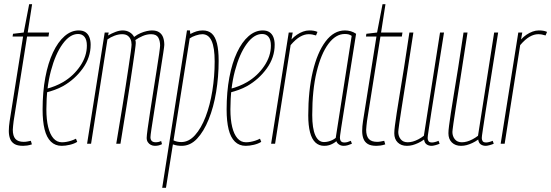

<svg xmlns="http://www.w3.org/2000/svg" viewBox="-20 -685 2627 915"><path d="M127 -14 132 3Q120 7 109.5 8.5Q99 10 90 10Q63 10 48.5 1Q34 -8 28 -24Q22 -40 22 -61Q22 -72 23 -83.5Q24 -95 26 -108L90 -511H40L42 -524L93 -530L119 -665H133L112 -530H214L211 -511H109L45 -108Q44 -96 42.5 -86Q41 -76 41 -67Q41 -37 53.5 -23Q66 -9 93 -9Q101 -9 109.5 -10.5Q118 -12 127 -14Z M202 -262Q222 -267 242 -275Q262 -283 281 -294Q330 -323 362 -370Q394 -417 394 -468Q394 -495 383 -509Q372 -523 352 -523Q313 -523 278.5 -475.5Q244 -428 222.5 -347Q201 -266 201 -164Q201 -115 209.5 -80Q218 -45 234.5 -26Q251 -7 275 -7Q286 -7 297 -9Q308 -11 319 -14.5Q330 -18 342 -24L348 -9Q334 0 313 5Q292 10 274 10Q243 10 222.5 -10Q202 -30 192.5 -68.5Q183 -107 183 -163Q183 -247 196 -316Q209 -385 232.5 -435Q256 -485 287.5 -512.5Q319 -540 355 -540Q375 -540 387.5 -531.5Q400 -523 406 -507.5Q412 -492 412 -472Q412 -411 374.5 -359Q337 -307 281 -275Q261 -264 240 -256.5Q219 -249 199 -244Z M718 10Q708 10 699 5.5Q690 1 684.5 -7.5Q679 -16 679 -28Q679 -37 683.5 -71Q688 -105 695.5 -152.5Q703 -200 711 -252Q719 -304 726.5 -350.5Q734 -397 738.5 -429Q743 -461 743 -468Q743 -491 734 -506.5Q725 -522 700 -522Q680 -522 660 -513.5Q640 -505 625 -494Q626 -491 626.5 -487.5Q627 -484 627 -480Q627 -473 623 -444Q619 -415 612.5 -371.5Q606 -328 598.5 -278Q591 -228 583 -179Q575 -130 568.5 -89.5Q562 -49 558 -24.5Q554 0 554 0H534Q534 0 538 -24Q542 -48 548.5 -87.5Q555 -127 563 -175Q571 -223 578.5 -272Q586 -321 592.5 -364Q599 -407 603 -436Q607 -465 607 -472Q607 -487 602 -498Q597 -509 587.5 -515.5Q578 -522 562 -522Q545 -522 526 -515Q507 -508 492 -497L414 0H395L479 -530H498L495 -516Q512 -526 530.5 -533Q549 -540 565 -540Q583 -540 597.5 -531.5Q612 -523 619 -509Q635 -521 650.5 -527.5Q666 -534 680 -537Q694 -540 704 -540Q726 -540 739 -531Q752 -522 757.5 -506.5Q763 -491 763 -471Q763 -465 758 -432.5Q753 -400 745.5 -352.5Q738 -305 730 -252.5Q722 -200 714.5 -152.5Q707 -105 702 -72Q697 -39 697 -31Q697 -20 703 -13.5Q709 -7 723 -7Q728 -7 733.5 -8Q739 -9 748 -13L752 2Q742 7 734 8.5Q726 10 718 10Z M753 210 871 -540H885L887 -523Q902 -531 916 -535.5Q930 -540 946 -540Q973 -540 989.5 -525Q1006 -510 1014 -478Q1022 -446 1022 -395Q1022 -319 1010 -246.5Q998 -174 974.5 -116Q951 -58 919 -24Q887 10 846 10Q835 10 825 8.5Q815 7 804 3L771 210ZM844 -8Q880 -8 909.5 -41Q939 -74 960 -129Q981 -184 992 -252.5Q1003 -321 1003 -392Q1003 -458 988.5 -490Q974 -522 944 -522Q931 -522 913 -516Q895 -510 884 -502L807 -16Q815 -12 824.5 -10Q834 -8 844 -8Z M1079 -262Q1099 -267 1119 -275Q1139 -283 1158 -294Q1207 -323 1239 -370Q1271 -417 1271 -468Q1271 -495 1260 -509Q1249 -523 1229 -523Q1190 -523 1155.5 -475.5Q1121 -428 1099.5 -347Q1078 -266 1078 -164Q1078 -115 1086.5 -80Q1095 -45 1111.5 -26Q1128 -7 1152 -7Q1163 -7 1174 -9Q1185 -11 1196 -14.5Q1207 -18 1219 -24L1225 -9Q1211 0 1190 5Q1169 10 1151 10Q1120 10 1099.5 -10Q1079 -30 1069.5 -68.5Q1060 -107 1060 -163Q1060 -247 1073 -316Q1086 -385 1109.5 -435Q1133 -485 1164.5 -512.5Q1196 -540 1232 -540Q1252 -540 1264.5 -531.5Q1277 -523 1283 -507.5Q1289 -492 1289 -472Q1289 -411 1251.5 -359Q1214 -307 1158 -275Q1138 -264 1117 -256.5Q1096 -249 1076 -244Z M1375 -530 1369 -497Q1381 -510 1395 -519.5Q1409 -529 1424 -534.5Q1439 -540 1454 -540Q1465 -540 1474.5 -538.5Q1484 -537 1493 -533L1486 -516Q1477 -519 1468.5 -520.5Q1460 -522 1451 -522Q1431 -522 1410 -510Q1389 -498 1365 -470L1291 0H1272L1356 -530Z M1617 10Q1609 10 1602 7Q1595 4 1590 -1Q1585 -6 1583 -12Q1576 -6 1567 -1Q1558 4 1548 7Q1538 10 1525 10Q1500 10 1483 -6Q1466 -22 1457.5 -54.5Q1449 -87 1449 -135Q1449 -252 1470.5 -343.5Q1492 -435 1531.5 -487.5Q1571 -540 1624 -540Q1631 -540 1638 -539Q1645 -538 1652 -536Q1659 -534 1665 -531Q1671 -528 1677 -524Q1655 -387 1641 -297.5Q1627 -208 1618.5 -155Q1610 -102 1606 -76Q1602 -50 1601 -41Q1600 -32 1600 -30Q1600 -18 1605 -12Q1610 -6 1621 -6Q1629 -6 1636 -8Q1643 -10 1652 -14L1657 0Q1648 4 1638 7Q1628 10 1617 10ZM1580 -28 1656 -514Q1649 -519 1641.5 -521Q1634 -523 1623 -523Q1580 -523 1545 -476Q1510 -429 1489 -342.5Q1468 -256 1468 -137Q1468 -73 1482.5 -40.5Q1497 -8 1524 -8Q1534 -8 1544 -10.5Q1554 -13 1563.5 -17.5Q1573 -22 1580 -28Z M1811 -14 1816 3Q1804 7 1793.5 8.5Q1783 10 1774 10Q1747 10 1732.5 1Q1718 -8 1712 -24Q1706 -40 1706 -61Q1706 -72 1707 -83.5Q1708 -95 1710 -108L1774 -511H1724L1726 -524L1777 -530L1803 -665H1817L1796 -530H1898L1895 -511H1793L1729 -108Q1728 -96 1726.5 -86Q1725 -76 1725 -67Q1725 -37 1737.5 -23Q1750 -9 1777 -9Q1785 -9 1793.5 -10.5Q1802 -12 1811 -14Z M1919 10Q1892 10 1875.5 -6Q1859 -22 1859 -50Q1859 -63 1862 -86Q1865 -109 1870.5 -146Q1876 -183 1885 -236.5Q1894 -290 1905.5 -362.5Q1917 -435 1931 -530H1950Q1929 -394 1915.5 -307Q1902 -220 1894 -170.5Q1886 -121 1883 -98Q1880 -75 1879 -67.5Q1878 -60 1878 -56Q1878 -36 1889.5 -21.5Q1901 -7 1923 -7Q1935 -7 1947.5 -10.5Q1960 -14 1973.5 -21Q1987 -28 2000 -38L2077 -530H2096Q2074 -389 2059 -297.5Q2044 -206 2036 -152.5Q2028 -99 2024 -73.5Q2020 -48 2019 -39Q2018 -30 2018 -27Q2018 -19 2022 -12.5Q2026 -6 2039 -6Q2044 -6 2052.5 -8Q2061 -10 2070 -14L2075 0Q2066 4 2054.5 7Q2043 10 2037 10Q2023 10 2013 3Q2003 -4 2001 -20Q1987 -10 1973 -3.5Q1959 3 1946 6.5Q1933 10 1919 10Z M2177 10Q2150 10 2133.5 -6Q2117 -22 2117 -50Q2117 -63 2120 -86Q2123 -109 2128.5 -146Q2134 -183 2143 -236.5Q2152 -290 2163.5 -362.5Q2175 -435 2189 -530H2208Q2187 -394 2173.5 -307Q2160 -220 2152 -170.5Q2144 -121 2141 -98Q2138 -75 2137 -67.5Q2136 -60 2136 -56Q2136 -36 2147.5 -21.5Q2159 -7 2181 -7Q2193 -7 2205.5 -10.5Q2218 -14 2231.5 -21Q2245 -28 2258 -38L2335 -530H2354Q2332 -389 2317 -297.5Q2302 -206 2294 -152.5Q2286 -99 2282 -73.5Q2278 -48 2277 -39Q2276 -30 2276 -27Q2276 -19 2280 -12.5Q2284 -6 2297 -6Q2302 -6 2310.5 -8Q2319 -10 2328 -14L2333 0Q2324 4 2312.5 7Q2301 10 2295 10Q2281 10 2271 3Q2261 -4 2259 -20Q2245 -10 2231 -3.5Q2217 3 2204 6.5Q2191 10 2177 10Z M2469 -530 2463 -497Q2475 -510 2489 -519.5Q2503 -529 2518 -534.5Q2533 -540 2548 -540Q2559 -540 2568.5 -538.5Q2578 -537 2587 -533L2580 -516Q2571 -519 2562.5 -520.5Q2554 -522 2545 -522Q2525 -522 2504 -510Q2483 -498 2459 -470L2385 0H2366L2450 -530Z"/></svg>

Font: Georama
Style: Italic
Weight: 400
Width: 2
Italic angle: -9°
Designer: Jean-Baptiste Levee
Foundry: Production Type
Version: Version 1.000